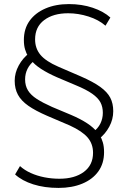

<svg xmlns="http://www.w3.org/2000/svg" viewBox="-20 -733 620 941"><path d="M267 188Q198 188 143 170.5Q88 153 54 122L78 81Q100 101 131 115Q162 129 198 136Q234 143 271 143Q346 143 391 109.5Q436 76 436 16Q436 -28 409.5 -59Q383 -90 322 -118L212 -165Q154 -190 119 -214.5Q84 -239 68 -268.5Q52 -298 52 -337Q52 -376 72 -412.5Q92 -449 124 -473L118 -456Q109 -471 103 -490.5Q97 -510 97 -537Q97 -592 125 -631Q153 -670 203 -691.5Q253 -713 318 -713Q381 -713 434.5 -695Q488 -677 521 -647L497 -607Q464 -636 414 -652Q364 -668 314 -668Q241 -668 196.5 -634.5Q152 -601 152 -540Q152 -496 178 -464.5Q204 -433 266 -406L375 -359Q437 -332 471.5 -307Q506 -282 520.5 -254Q535 -226 535 -188Q535 -148 515.5 -112Q496 -76 465 -52L470 -68Q478 -55 484 -35Q490 -15 490 13Q490 68 462 107Q434 146 383.5 167Q333 188 267 188ZM103 -344Q103 -313 117 -290Q131 -267 160.5 -248Q190 -229 235 -209L328 -170Q375 -150 407.5 -128.5Q440 -107 457 -84L435 -85Q460 -103 472 -127.5Q484 -152 484 -180Q484 -209 472.5 -231Q461 -253 432 -273.5Q403 -294 352 -315L260 -354Q214 -374 181 -395.5Q148 -417 131 -440L152 -439Q127 -420 115 -396Q103 -372 103 -344Z"/></svg>

Font: Nunito Sans 7pt SemiExpanded ExtraLight
Style: Regular
Weight: 250
Width: 6
Designer: Vernon Adams
Foundry: Vernon Adams
Version: Version 3.101;gftools[0.9.27]